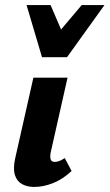

<svg xmlns="http://www.w3.org/2000/svg" viewBox="-20 -731 433 759"><path d="M115 8Q88 8 67.5 -3Q47 -14 39 -39Q31 -64 40 -105L112 -424H247L181 -131Q177 -113 180 -102Q183 -91 196 -91Q204 -91 213 -94Q222 -97 236 -106L263 -55Q229 -23 190.5 -7.5Q152 8 115 8ZM146 -505 189 -576 303 -711H393L245 -505ZM146 -505 85 -711H180L237 -578L245 -505Z"/></svg>

Font: Ysabeau Infant ExtraBold
Style: Italic
Weight: 800
Italic angle: -12°
Designer: Christian Thalmann (Catharsis Fonts)
Version: Version 2.001;gftools[0.9.30]; featfreeze: ss01,ss02,lnum